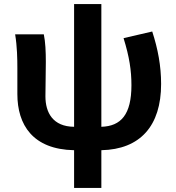

<svg xmlns="http://www.w3.org/2000/svg" viewBox="-20 -730 873 951"><path d="M592 -541C621 -448 631 -380 631 -308C631 -162 579 -105 482 -102V-710H347V-102C242 -103 205 -172 205 -253C205 -294 207 -374 207 -423C207 -475 205 -521 197 -560H55C65 -499 66 -437 66 -393V-264C66 -112 142 10 347 14V201H482V14C674 10 778 -106 778 -314C778 -404 762 -488 734 -574Z"/></svg>

Font: Noto Sans Japanese Bold
Style: Bold
Weight: 700
Designer: Ryoko NISHIZUKA (kana & ideographs); Paul D. Hunt (Latin, Greek & Cyrillic); Wenlong ZHANG (bopomofo); Sandoll Communica
Foundry: Adobe Systems Incorporated
Version: Version 1.000;PS 1;hotconv 1.0.78;makeotf.lib2.5.61930